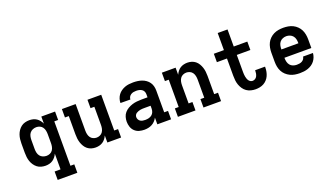

<svg xmlns="http://www.w3.org/2000/svg" viewBox="-78 -1348 3756 2166"><g transform="rotate(-20 1800.0 -265.0)"><path d="M323 205V104H394V-85Q385 -64 370.5 -46Q356 -28 337.5 -15.5Q319 -3 296.5 2.5Q274 8 251 8Q225 8 199 1Q173 -6 152.5 -22Q132 -38 117 -60Q102 -82 93.5 -107Q85 -132 82 -158Q79 -184 79 -210V-320Q79 -346 82 -372Q85 -398 93.5 -423Q102 -448 117 -470Q132 -492 152.5 -508Q173 -524 199 -531Q225 -538 251 -538Q274 -538 296.5 -532.5Q319 -527 337.5 -514.5Q356 -502 370.5 -484Q385 -466 394 -445V-530H559V-429H513V104H559V205ZM299 -93Q321 -93 341 -102Q361 -111 373 -128.5Q385 -146 389.5 -167.5Q394 -189 394 -210V-320Q394 -341 389.5 -362.5Q385 -384 373 -401.5Q361 -419 341 -428Q321 -437 299 -437Q277 -437 256 -428.5Q235 -420 221.5 -403Q208 -386 203 -364Q198 -342 198 -320V-210Q198 -188 203 -166Q208 -144 221.5 -127Q235 -110 256 -101.5Q277 -93 299 -93Z M852 8Q826 8 801 0.5Q776 -7 756 -23Q736 -39 722.5 -61.5Q709 -84 701 -108.5Q693 -133 690 -158.5Q687 -184 687 -210V-429H641V-530H806V-210Q806 -189 810.5 -167.5Q815 -146 827 -128.5Q839 -111 859 -102Q879 -93 900 -93Q921 -93 941 -102Q961 -111 973 -128.5Q985 -146 989.5 -167.5Q994 -189 994 -210V-429H948V-530H1113V-101H1159V0H994V-85Q985 -65 971 -46.5Q957 -28 938 -15.5Q919 -3 896.5 2.5Q874 8 852 8Z M1438 8Q1406 8 1375.5 -0.5Q1345 -9 1322 -31Q1299 -53 1289 -83.5Q1279 -114 1279 -145Q1279 -173 1287 -201Q1295 -229 1313.5 -250.5Q1332 -272 1357 -286.5Q1382 -301 1409 -309.5Q1436 -318 1464.5 -321Q1493 -324 1521 -324H1594V-362Q1594 -380 1586.5 -395.5Q1579 -411 1564.5 -420.5Q1550 -430 1533 -433.5Q1516 -437 1498 -437Q1482 -437 1465.5 -434Q1449 -431 1435 -422Q1421 -413 1412.5 -398.5Q1404 -384 1404 -367Q1404 -367 1404 -367Q1404 -367 1404 -367L1285 -368Q1285 -368 1285 -368Q1285 -368 1285 -368Q1285 -393 1293 -418Q1301 -443 1316 -463.5Q1331 -484 1352.5 -499Q1374 -514 1398 -523Q1422 -532 1447.5 -535Q1473 -538 1498 -538Q1525 -538 1551 -534.5Q1577 -531 1601.5 -522.5Q1626 -514 1648 -498.5Q1670 -483 1685 -461.5Q1700 -440 1706.5 -414.5Q1713 -389 1713 -362V-101H1759V0H1594V-80Q1583 -59 1566.5 -41.5Q1550 -24 1529.5 -13Q1509 -2 1485.5 3Q1462 8 1438 8ZM1485 -93Q1506 -93 1526.5 -98Q1547 -103 1563 -116Q1579 -129 1586.5 -148.5Q1594 -168 1594 -189V-223H1521Q1508 -223 1495 -222.5Q1482 -222 1469.5 -219.5Q1457 -217 1444.5 -212.5Q1432 -208 1421.5 -201Q1411 -194 1404.5 -182.5Q1398 -171 1398 -158Q1398 -142 1405.5 -128Q1413 -114 1426 -106Q1439 -98 1454.5 -95.5Q1470 -93 1485 -93Z M1841 0V-101H1887V-429H1841V-530H2006V-445Q2015 -465 2029 -483.5Q2043 -502 2062 -514.5Q2081 -527 2103.5 -532.5Q2126 -538 2148 -538Q2174 -538 2199 -530.5Q2224 -523 2244 -507Q2264 -491 2277.5 -468.5Q2291 -446 2299 -421.5Q2307 -397 2310 -371.5Q2313 -346 2313 -320V-101H2359V0H2148V-101H2194V-320Q2194 -341 2189.5 -362.5Q2185 -384 2173 -401.5Q2161 -419 2141 -428Q2121 -437 2100 -437Q2079 -437 2059 -428Q2039 -419 2027 -401.5Q2015 -384 2010.5 -362.5Q2006 -341 2006 -320V-101H2052V0Z M2773 8Q2745 8 2717 1Q2689 -6 2666 -22Q2643 -38 2627 -61.5Q2611 -85 2601.5 -111.5Q2592 -138 2589 -166Q2586 -194 2586 -222V-429H2465V-530H2586V-735H2704V-530H2867V-429H2704V-222Q2704 -209 2705 -195Q2706 -181 2708.5 -168Q2711 -155 2715.5 -142Q2720 -129 2727.5 -118Q2735 -107 2747 -100Q2759 -93 2773 -93Q2789 -93 2803.5 -102Q2818 -111 2825.5 -126Q2833 -141 2836 -157.5Q2839 -174 2839 -190Q2839 -192 2839 -193Q2839 -194 2839 -196H2958Q2958 -193 2958 -190.5Q2958 -188 2958 -185Q2958 -160 2953 -135Q2948 -110 2937.5 -87Q2927 -64 2909.5 -45Q2892 -26 2870 -14Q2848 -2 2823 3Q2798 8 2773 8Z M3303 8Q3273 8 3243.5 3Q3214 -2 3187.5 -15Q3161 -28 3139 -48.5Q3117 -69 3103.5 -95.5Q3090 -122 3084.5 -151Q3079 -180 3079 -210V-320Q3079 -349 3084.5 -378.5Q3090 -408 3103 -434Q3116 -460 3137.5 -481Q3159 -502 3185.5 -515Q3212 -528 3241.5 -533Q3271 -538 3300 -538Q3329 -538 3358.5 -533Q3388 -528 3414.5 -515Q3441 -502 3462.5 -481Q3484 -460 3497 -434Q3510 -408 3515.5 -378.5Q3521 -349 3521 -320V-215H3198V-210Q3198 -188 3203.5 -165.5Q3209 -143 3223 -126Q3237 -109 3258.5 -101Q3280 -93 3303 -93Q3319 -93 3335 -95.5Q3351 -98 3365 -105.5Q3379 -113 3389 -126.5Q3399 -140 3400 -156H3519Q3517 -131 3508 -107Q3499 -83 3483.5 -63Q3468 -43 3447 -29Q3426 -15 3402 -6.5Q3378 2 3353 5Q3328 8 3303 8ZM3198 -315H3402V-320Q3402 -342 3397 -364Q3392 -386 3378 -403Q3364 -420 3343 -428.5Q3322 -437 3300 -437Q3278 -437 3257 -428.5Q3236 -420 3222 -403Q3208 -386 3203 -364Q3198 -342 3198 -320Z"/></g></svg>

Font: Iosevka Curly Slab Extended
Style: Bold
Weight: 700
Width: 7
Monospace: yes
Designer: Belleve Invis
Foundry: Belleve Invis
Version: Version 11.1.0; ttfautohint (v1.8.3)